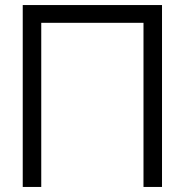

<svg xmlns="http://www.w3.org/2000/svg" viewBox="-20 -740 731 760"><path d="M143.3 0H70V-720H621.3V0H548V-649.7H143.3Z"/></svg>

Font: Manrope Variable Light
Style: Regular
Weight: 200
Designer: Mikhail Sharanda
Foundry: Mikhail Sharanda
Version: Version 4.505